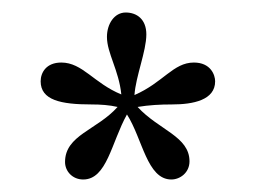

<svg xmlns="http://www.w3.org/2000/svg" viewBox="-20 -718 409 307"><path d="M168 -547C135 -510 84 -502 84 -459C84 -444 96 -431 113 -431C151 -431 158 -490 183 -535C208 -496 215 -431 254 -431C268 -431 283 -442 283 -460C283 -500 234 -510 200 -547C218 -550 236 -551 255 -551C289 -551 324 -558 324 -588C324 -598 317 -618 290 -618C257 -618 241 -586 195 -566C197 -596 214 -636 214 -663C214 -687 199 -698 181 -698C163 -698 151 -680 151 -659C151 -633 170 -606 174 -567C130 -585 112 -618 78 -618C54 -618 45 -602 45 -588C45 -558 77 -551 126 -551C141 -551 155 -550 168 -547Z"/></svg>

Font: Libertinus Math
Style: Regular
Weight: 400
Designer: Philipp H. Poll, Khaled Hosny
Foundry: Caleb Maclennan
Version: Version 7.050;RELEASE